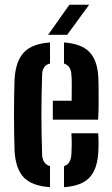

<svg xmlns="http://www.w3.org/2000/svg" viewBox="-20 -788 474 816"><path d="M42 -145.5Q41 -175 40.2 -216Q39.5 -257 39.5 -301.2Q39.5 -345.5 40.2 -385.5Q41 -425.5 42 -453Q47 -529.5 82.2 -566Q117.5 -602.5 192.5 -607.5V-518Q159.5 -510 159 -469.5Q156 -377.5 156 -300Q156 -222.5 159 -133Q159.5 -91.5 192.5 -82V7.5Q114.5 2 80.5 -34.5Q46.5 -71 42 -145.5ZM204.5 -279.5V-360H284.5Q285 -394.5 285 -426.8Q285 -459 283.5 -469.5Q282 -508.5 252 -518V-607.5Q327 -602 360.8 -566.2Q394.5 -530.5 398 -457.5Q398.5 -445.5 399 -415.8Q399.5 -386 399.2 -349Q399 -312 397 -279.5ZM252 7.5V-82Q281.5 -91 283.5 -133.5Q284.5 -148.5 284.8 -170.5Q285 -192.5 283.5 -221.5H397Q398.5 -210 398.8 -186Q399 -162 398 -145.5Q394.5 -70 360.8 -33.8Q327 2.5 252 7.5ZM184.5 -640 275 -768H359L265.5 -640Z"/></svg>

Font: Big Shoulders Stencil Text
Style: Bold
Weight: 700
Designer: Patric King
Foundry: XO Type Co
Version: Version 1.000